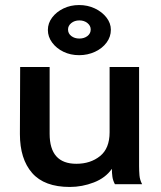

<svg xmlns="http://www.w3.org/2000/svg" viewBox="-20 -731 640 762"><path d="M257 11Q156 11 107.5 -44.5Q59 -100 59 -199L60 -465H177V-200Q177 -81 283 -81Q339 -81 377 -111.5Q415 -142 415 -206V-465H532V-73Q532 -53 533.5 -35Q535 -17 544 0H436Q428 -15 426 -30Q424 -45 424 -61Q399 -25 352.5 -7Q306 11 257 11ZM294 -512Q260 -512 232 -525.5Q204 -539 187 -562Q170 -585 170 -612Q170 -639 187 -661.5Q204 -684 232 -697.5Q260 -711 294 -711Q328 -711 356.5 -697.5Q385 -684 402.5 -661.5Q420 -639 420 -613Q420 -585 403 -562Q386 -539 357 -525.5Q328 -512 294 -512ZM295 -578Q314 -578 327 -588Q340 -598 340 -614Q340 -629 327 -639.5Q314 -650 295 -650Q276 -650 263 -639.5Q250 -629 250 -614Q250 -598 263 -588Q276 -578 295 -578Z"/></svg>

Font: Inconsolata Expanded Bold
Style: Regular
Weight: 700
Width: 7
Monospace: yes
Designer: Raph Levien, Cyreal, Brenton Simpson
Foundry: Raph Levien, Cyreal, Google
Version: Version 3.001; ttfautohint (v1.8.2.53-6de2)